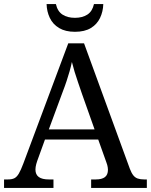

<svg xmlns="http://www.w3.org/2000/svg" viewBox="-20 -928 745 948"><path d="M0 0V-42H19Q39 -42 51 -48Q63 -54 73 -71Q83 -88 95 -120L317 -714H395L621 -95Q629 -74 638 -62.5Q647 -51 660 -46.5Q673 -42 692 -42H705V0H430V-42H453Q483 -42 498 -53.5Q513 -65 513 -90Q513 -96 512 -101.5Q511 -107 509.5 -113.5Q508 -120 505 -127L465 -239H202L164 -134Q161 -126 159 -118Q157 -110 156 -103.5Q155 -97 155 -91Q155 -66 171.5 -54Q188 -42 221 -42H244V0ZM221 -289H447L385 -464Q375 -494 365.5 -521Q356 -548 348.5 -573Q341 -598 335 -622Q330 -598 323.5 -575.5Q317 -553 309 -528.5Q301 -504 289 -473ZM350 -771Q303 -771 272 -789.5Q241 -808 226 -839.5Q211 -871 210 -908H256Q264 -872 288.5 -856Q313 -840 350 -840Q387 -840 411.5 -856Q436 -872 444 -908H490Q489 -871 474 -839.5Q459 -808 428.5 -789.5Q398 -771 350 -771Z"/></svg>

Font: Noto Serif Myanmar
Style: Regular
Weight: 400
Designer: Ben Mitchell and the Monotype Design Team
Foundry: Monotype Imaging Inc.
Version: Version 2.106